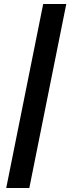

<svg xmlns="http://www.w3.org/2000/svg" viewBox="-20 -825 350 956"><path d="M310 -805 126 111H11L195 -805Z"/></svg>

Font: Gontserrat SemiBold
Style: Italic
Weight: 600
Italic angle: -11.3°
Designer: Julieta Ulanovsky
Foundry: Julieta Ulanovsky
Version: Version 6.001